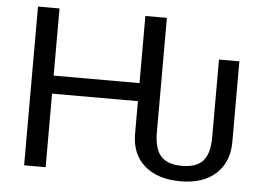

<svg xmlns="http://www.w3.org/2000/svg" viewBox="-50 -753 1134 829"><g transform="rotate(5 517.0 -339.0)"><path d="M640.6 -192.4V-688H547.4V-397H175.3V-688H82V0H175.3V-318.8H547.4V-176.8C547.4 -118.8 566.2 -73.2 604 -40C641.8 -6.8 693.8 9.8 760.3 9.8C825.7 9.8 876.8 -7.2 913.6 -41C950.4 -74.9 968.8 -120.6 968.8 -178.2V-528.3H880.4V-192.4C880.4 -144.2 870.8 -109.6 851.8 -88.6C832.8 -67.6 802.4 -57.1 760.7 -57.1C719.1 -57.1 688.6 -67.7 669.4 -88.9C650.2 -110 640.6 -144.5 640.6 -192.4Z"/></g></svg>

Font: Arimo
Style: Regular
Weight: 400
Designer: Steve Matteson
Foundry: Monotype Imaging Inc.
Version: Version 1.32